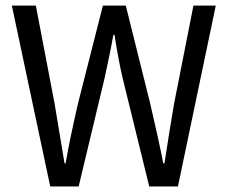

<svg xmlns="http://www.w3.org/2000/svg" viewBox="-20 -676 826 696"><path d="M162.1 0 22.9 -655.8H109.9L178.2 -298.8Q180.7 -284.7 213.9 -84H217.8Q233.4 -173.3 262.2 -298.8L353 -655.8H436L524.9 -298.8Q559.1 -151.9 571.8 -84H576.2Q593.3 -196.3 610.8 -298.8L681.2 -655.8H762.2L625 0H521L423.8 -396Q409.2 -459 395 -549.8H391.1Q383.3 -503.9 359.9 -396L265.1 0Z"/></svg>

Font: Source Sans Pro
Style: Regular
Weight: 400
Designer: Paul D. Hunt
Foundry: Adobe Systems Incorporated
Version: Version 3.006;hotconv 1.0.111;makeotfexe 2.5.65597